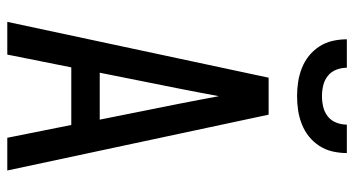

<svg xmlns="http://www.w3.org/2000/svg" viewBox="-248 -748 995 540"><g transform="rotate(90 250.0 -477.5)"><path d="M41 0 198 -735H302L459 0H367L331 -180H169L133 0ZM316 -260 270 -490Q265 -516 260 -542Q255 -568 250 -595Q245 -568 240 -542Q235 -516 230 -490L184 -260ZM250 -815Q230 -815 210 -818Q190 -821 171 -828.5Q152 -836 136.5 -848.5Q121 -861 110 -878Q99 -895 94.5 -915Q90 -935 90 -955H170Q170 -940 175.5 -925.5Q181 -911 193 -901.5Q205 -892 220 -888.5Q235 -885 250 -885Q265 -885 280 -888.5Q295 -892 307 -901.5Q319 -911 324.5 -925.5Q330 -940 330 -955H410Q410 -935 405.5 -915Q401 -895 390 -878Q379 -861 363.5 -848.5Q348 -836 329 -828.5Q310 -821 290 -818Q270 -815 250 -815Z"/></g></svg>

Font: Iosevka Bendy Medium
Style: Regular
Weight: 500
Monospace: yes
Designer: Belleve Invis
Foundry: Belleve Invis
Version: Version 30.1.2